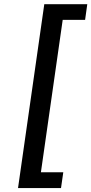

<svg xmlns="http://www.w3.org/2000/svg" viewBox="-20 -831 448 942"><path d="M279.3 91.8 290.5 14.2H180.7L287.6 -733.4H397.5L408.2 -810.5H197.3L68.4 91.8Z"/></svg>

Font: Winston
Style: Italic
Weight: 400
Italic angle: -8.13011°
Designer: Vernon Adams, Kim Jin-seong, David Berlow, Cristiano Sobral
Foundry: The Winston Project Authors
Version: Version 3.004